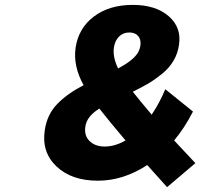

<svg xmlns="http://www.w3.org/2000/svg" viewBox="-20 -730 819 785"><path d="M163.1 -198.2Q172.4 -261.7 213.6 -304.4Q254.9 -347.2 321.8 -381.8Q278.3 -460 289.1 -535.2Q301.3 -615.7 364.3 -662.8Q427.2 -710 522.9 -710Q616.2 -710 669.4 -664.1Q722.7 -618.2 711.9 -546.9Q707 -511.7 689.7 -482.2Q672.4 -452.6 643.8 -429.2Q615.2 -405.8 588.1 -389.6Q561 -373.5 522.9 -355Q550.3 -320.3 600.1 -261.2Q630.9 -306.2 655.8 -365.2L769 -273.9Q733.9 -205.6 691.9 -155.8L778.8 -63L663.1 35.2L582 -55.2Q483.9 8.8 379.9 8.8Q272.5 8.8 210.9 -49.6Q149.4 -107.9 163.1 -198.2ZM329.1 -212.9Q323.2 -176.3 345.9 -153.6Q368.7 -130.9 408.2 -130.9Q450.2 -130.9 493.2 -155.8Q423.8 -237.8 386.2 -286.1Q334.5 -253.9 329.1 -212.9ZM445.8 -536.1Q439.9 -497.6 462.9 -450.2Q503.9 -471.7 527.1 -493.9Q550.3 -516.1 554.2 -544.9Q557.1 -568.8 544.7 -583Q532.2 -597.2 508.8 -597.2Q483.4 -597.2 466.6 -580.3Q449.7 -563.5 445.8 -536.1Z"/></svg>

Font: Trueno ExtraBold
Style: Italic
Weight: 800
Designer: Julieta Ulanovsky
Foundry: Julieta Ulanovsky
Version: Version 3.001b | FøM Fix